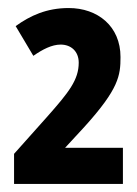

<svg xmlns="http://www.w3.org/2000/svg" viewBox="-20 -827 342 478"><path d="M15 -369H286V-459H142L190 -511C276 -606 280 -639 280 -685C280 -762 223 -807 151 -807C96 -807 55 -788 19 -762L63 -688C86 -704 109 -716 131 -716C157 -716 176 -699 176 -671C176 -628 151 -597 98 -537L15 -444Z"/></svg>

Font: Noto Sans Tamil ExtraCondensed
Style: Bold
Weight: 700
Width: 2
Designer: Jelle Bosma - Monotype Design Team
Foundry: Monotype Imaging Inc.
Version: Version 2.004